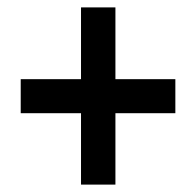

<svg xmlns="http://www.w3.org/2000/svg" viewBox="-20 -613 531 519"><path d="M292 -399V-593H199V-399H36V-307H199V-114H292V-307H454V-399Z"/></svg>

Font: Noto Sans Arabic UI Cn SmBd
Style: Regular
Weight: 600
Width: 3
Designer: Monotype Design Team, Nadine Chahine and Nizar Qandah
Foundry: Monotype Imaging Inc.
Version: Version 2.010